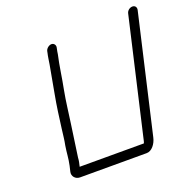

<svg xmlns="http://www.w3.org/2000/svg" viewBox="-126 -828 940 950"><g transform="rotate(-20 344.5 -353.0)"><path d="M198 -643 196 -633C194 -626 193 -618 191 -607C189 -597 188 -586 186 -575C178 -529 169 -480 160 -432C149 -374 141 -313 134 -258C130 -229 128 -201 122 -173C116 -137 116 -108 108 -72L101 -42C96 -20 113 0 137 0H488C515 0 538 -30 545 -62L688 -681C691 -695 683 -706 669 -706C655 -706 641 -695 638 -681L495 -62C494 -58 493 -54 491 -50H153L158 -72C160 -79 160 -87 161 -96C169 -151 177 -209 185 -264C193 -318 199 -377 210 -434C222 -493 229 -554 242 -610C243 -620 245 -628 246 -633L248 -643C251 -656 242 -668 229 -668C216 -668 201 -656 198 -643Z"/></g></svg>

Font: Electronic
Style: BookIt
Weight: 400
Version: Version 1.011